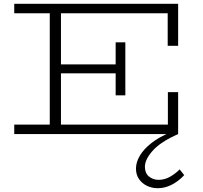

<svg xmlns="http://www.w3.org/2000/svg" viewBox="-20 -706 1068 1011"><path d="M55 0V-50H864V-221H918V0ZM242 -28V-656H301V-28ZM277 -320V-367H616V-320ZM589 -204V-483H640V-204ZM863 -465V-636H55V-686H918V-465ZM811 285Q780 285 754 272.5Q728 260 712 237Q696 214 696 182Q696 148 716.5 113.5Q737 79 777 47.5Q817 16 877 -9L918 0Q827 40 785 86.5Q743 133 743 172Q743 206 764.5 223.5Q786 241 815 241Q846 241 874 225.5Q902 210 926 186L950 216Q923 246 886.5 265.5Q850 285 811 285Z"/></svg>

Font: BioRhyme SemiExpanded Light
Style: Regular
Weight: 300
Width: 6
Designer: Aoife Mooney
Foundry: Aoife Mooney Type
Version: Version 1.600;gftools[0.9.33]